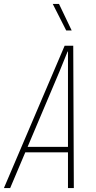

<svg xmlns="http://www.w3.org/2000/svg" viewBox="-35 -963 494 983"><path d="M-15 0 296 -729H340L343 0H313V-598V-699H311L270 -598L17 0ZM86 -183 98 -211H320V-183ZM304 -807 235 -943H267L332 -807Z"/></svg>

Font: Hubot Sans Condensed ExtraLight
Style: Italic
Weight: 200
Width: 3
Italic angle: -12.0243°
Designer: Deni Anggara
Foundry: GitHub, Inc., Subsidiary of Microsoft Corporation
Version: Version 2.000